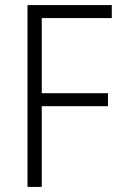

<svg xmlns="http://www.w3.org/2000/svg" viewBox="-20 -734 476 754"><path d="M144 0H88V-714H419V-663H144V-368H404V-317H144Z"/></svg>

Font: Noto Sans UI SemiCondensed Light
Style: Regular
Weight: 300
Width: 4
Designer: Monotype Design Team
Foundry: Monotype Imaging Inc.
Version: Version 1.901